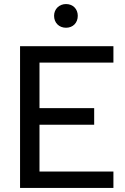

<svg xmlns="http://www.w3.org/2000/svg" viewBox="-20 -928 618 948"><path d="M306 -791C340 -791 364 -815 364 -850C364 -883 341 -908 306 -908C272 -908 247 -883 247 -850C247 -815 272 -791 306 -791ZM540 -619V-700H79V0H540V-81H175V-312H445V-394H175V-619Z"/></svg>

Font: Arthouse Owned Medium
Style: Regular
Weight: 500
Designer: Jeremy Tribby
Foundry: Tribby Type
Version: Version 1.000;PS 001.000;hotconv 1.0.88;makeotf.lib2.5.64775